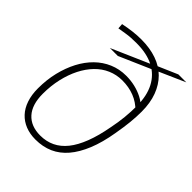

<svg xmlns="http://www.w3.org/2000/svg" viewBox="-208 -834 955 955"><g transform="rotate(45 269.5 -356.0)"><path d="M460 -443Q430 -474 391.5 -489Q353 -504 307 -504Q267 -504 231 -488.5Q195 -473 166.5 -443.5Q138 -414 117.5 -373.5Q97 -333 85.5 -283Q74 -233 74 -177Q74 -139 83 -110Q92 -81 110 -61Q128 -41 153.5 -31Q179 -21 212 -21Q254 -21 288.5 -37.5Q323 -54 350 -87.5Q377 -121 397.5 -174Q418 -227 431 -299Q440 -343 444 -383.5Q448 -424 448 -465Q448 -536 422.5 -585Q397 -634 348 -659.5Q299 -685 226 -685Q206 -685 188.5 -684Q171 -683 153 -680Q135 -677 110 -673L108 -701Q142 -708 171.5 -711.5Q201 -715 230 -715Q290 -715 337.5 -698.5Q385 -682 417.5 -649.5Q450 -617 467.5 -570Q485 -523 485 -462Q485 -425 481 -385.5Q477 -346 468 -295Q455 -217 431.5 -159.5Q408 -102 376 -64.5Q344 -27 302.5 -8.5Q261 10 209 10Q170 10 138.5 -2.5Q107 -15 84.5 -39Q62 -63 50 -98.5Q38 -134 38 -179Q38 -240 51 -293.5Q64 -347 87 -391Q110 -435 142.5 -467Q175 -499 216 -516.5Q257 -534 304 -534Q337 -534 366.5 -527Q396 -520 421.5 -507Q447 -494 466 -473ZM205 -574H149L366 -669L363 -670L483 -722H539L383 -653H386Z"/></g></svg>

Font: Georama ExtraCondensed Thin ExtraLight
Style: Italic
Weight: 250
Italic angle: -9°
Version: Version 1.001